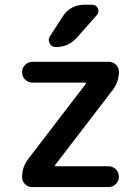

<svg xmlns="http://www.w3.org/2000/svg" viewBox="-20 -803 585 802"><path d="M242.2 -734.4Q256.8 -757.8 280.3 -770.5Q303.7 -783.2 331.1 -783.2H365.2Q381.8 -783.2 388.7 -768.1Q395.5 -752.9 384.8 -740.2L301.8 -646.5Q266.6 -606.4 212.9 -606.4Q195.3 -606.4 187.5 -622.1Q183.6 -628.9 183.6 -635.7Q183.6 -643.6 188.5 -651.4ZM115.2 -544.9H434.6Q452.1 -544.9 464.4 -532.7Q476.6 -520.5 476.6 -502.9Q476.6 -460.9 451.2 -427.7L210.9 -114.3Q209 -112.3 210 -110.4Q210.9 -108.4 212.9 -108.4H433.6Q451.2 -108.4 463.9 -95.7Q476.6 -83 476.6 -64.9Q476.6 -46.9 463.9 -34.2Q451.2 -21.5 433.6 -21.5H114.3Q96.7 -21.5 84.5 -33.7Q72.3 -45.9 72.3 -63.5Q72.3 -105.5 97.7 -138.7L337.9 -452.1Q339.8 -454.1 338.9 -456.1Q337.9 -458 335.9 -458H115.2Q97.7 -458 85 -470.7Q72.3 -483.4 72.3 -501.5Q72.3 -519.5 85 -532.2Q97.7 -544.9 115.2 -544.9Z"/></svg>

Font: Gen Jyuu Gothic Medium
Style: Regular
Weight: 500
Designer: [Source Han Sans]
Ryoko NISHIZUKA  (kana & ideographs); Paul D. Hunt (Latin, Greek & Cyrillic); Wenlong ZHANG  (bopomofo
Version: Version 1.002.20150607